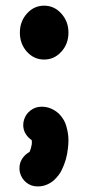

<svg xmlns="http://www.w3.org/2000/svg" viewBox="-20 -632 311 681"><path d="M136.6 -420.8Q100.5 -420.8 75.5 -448.5Q50.5 -476.2 50.5 -516.3Q50.5 -555.9 75.5 -583.9Q100.5 -611.9 136.6 -611.9Q172.3 -611.9 197.5 -583.9Q222.8 -555.9 222.8 -516.3Q222.8 -476.2 197.5 -448.5Q172.3 -420.8 136.6 -420.8ZM114.4 29.2H112.9Q90.6 29.2 73.5 15.6Q56.4 2 50.5 -20.8Q49 -28.2 49 -35.1Q49 -71.8 85.1 -93.6Q89.6 -103 92.6 -119.8L93.1 -125.7L92.6 -134.7Q62.4 -156.4 62.4 -188.6Q62.4 -198 65.3 -207.4Q71.8 -228.2 88.9 -240.8Q105.9 -253.5 127.2 -253.5H128.2Q161.9 -253.5 189.6 -228.2Q209.9 -206.4 215.3 -184.2Q222.8 -158.4 222.8 -134.7Q222.8 -119.3 220.8 -105Q216.8 -65.8 199.5 -30.2Q191.1 -11.9 172.8 5.9Q162.9 15.3 147.5 22.3Q132.2 29.2 114.4 29.2Z"/></svg>

Font: AKL FREE 002
Style: Regular
Weight: 400
Designer: AKL
Foundry: AKL
Version: Version 1.00;August 17, 2024;FontCreator 13.0.0.2675 64-bit